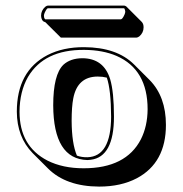

<svg xmlns="http://www.w3.org/2000/svg" viewBox="-20 -610 662 696"><path d="M474.6 -473.6H200.7L144 -529.8Q139.2 -530.8 135.7 -533.7Q129.4 -541 128.9 -553.2Q128.9 -571.8 144 -585.4Q149.9 -589.8 153.8 -589.8H430.2Q434.6 -588.9 437.5 -586.9L494.1 -530.3Q500.5 -523.4 500.5 -511.2Q500.5 -491.2 484.9 -478Q479.5 -474.1 474.6 -473.6ZM41 -205.1Q41 -352.1 151.9 -410.2Q209 -439.5 285.2 -439Q403.3 -438.5 465.8 -376.5L522.5 -319.8Q581.5 -259.8 581.5 -157.2Q581.5 -20 476.1 36.1Q418.5 66.4 339.4 66.4Q219.7 65.9 154.3 1L98.1 -55.2Q41.5 -113.3 41 -205.1ZM334.5 -332.5Q260.7 -332.5 245.6 -253.4Q239.7 -223.1 239.7 -171.4Q240.2 -89.8 258.8 -45.9Q275.9 -39.6 296.9 -40Q382.3 -42.5 382.8 -187Q382.3 -284.7 367.2 -328.6Q352.1 -332.5 334.5 -332.5ZM277.8 -398.9Q356 -398.9 379.4 -322.8Q393.1 -276.4 393.1 -187Q393.1 -41 308.6 -30.8Q302.2 -30.3 296.9 -29.8Q173.8 -33.2 172.9 -228Q172.9 -339.8 210 -375.5Q235.4 -398.4 277.8 -398.9ZM50.8 -205.1Q50.8 -80.1 152.3 -27.8Q207.5 0 283.2 0Q436.5 0 490.7 -105Q514.6 -152.3 515.1 -213.9Q515.1 -357.9 402.8 -407.2Q353 -428.7 285.2 -429.2Q140.1 -430.2 81.5 -331.1Q51.3 -278.3 50.8 -205.1ZM418 -540Q423.8 -540 431.6 -557.6Q434.1 -564 434.1 -567.9Q433.6 -575.2 430.2 -580.1H153.8Q149.4 -580.1 141.6 -563Q139.2 -556.6 139.2 -553.2Q139.2 -549.3 140.1 -546.1Q141.1 -543 142.6 -541.5L144 -540Z"/></svg>

Font: Linux Biolinum Shadow O
Style: Bold
Weight: 700
Designer: Philipp H. Poll
Foundry: Philipp H. Poll
Version: Version 0.9.2